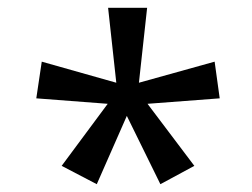

<svg xmlns="http://www.w3.org/2000/svg" viewBox="-20 -765 647 492"><path d="M138 -340 256 -499 73 -513 87 -607 278 -553 257 -745H357L336 -553L530 -607L543 -513L358 -499L478 -340L391 -293L305 -468L228 -293Z"/></svg>

Font: ukannada15
Style: Book
Weight: 400
Designer: Jelle Bosma - Monotype Design Team
Foundry: Monotype Imaging Inc.
Version: Version 2.003